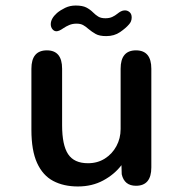

<svg xmlns="http://www.w3.org/2000/svg" viewBox="-20 -663 659 694"><path d="M149.5 -481Q204.5 -481 204.5 -414.5V-210Q204.5 -138.5 226.2 -105.8Q248 -73 298 -73Q332.5 -73 359 -89.8Q385.5 -106.5 400.8 -134.8Q416 -163 416 -196.5V-414.5Q416 -481 471.5 -481Q527 -481 527 -414.5V-58Q527 8.5 471.5 8.5Q429.5 8.5 420 -33L419 -66Q393.5 -32.5 353.2 -10.8Q313 11 261.5 11Q210 11 172.2 -9Q134.5 -29 114 -74Q93.5 -119 93.5 -194V-414.5Q93.5 -481 149.5 -481ZM364 -532.5Q339.5 -532.5 325.8 -540.2Q312 -548 299.5 -558.5Q289.5 -567.5 280.2 -572.5Q271 -577.5 256.5 -577.5Q242 -577.5 230.2 -572.5Q218.5 -567.5 209 -561Q193.5 -550 184 -550Q175.5 -550 169.5 -557.5Q163.5 -565 163.5 -575.5Q163.5 -596 186 -616Q198.5 -626.5 215.8 -634.8Q233 -643 253.5 -643Q278 -643 291.8 -636Q305.5 -629 316.5 -618Q325.5 -609 335.2 -603Q345 -597 361 -597Q375.5 -597 385.8 -601.8Q396 -606.5 404.5 -613.5Q410.5 -618.5 417.2 -622Q424 -625.5 431.5 -625.5Q441 -625.5 448.5 -619Q456 -612.5 456 -600Q456 -585 446 -574.5Q435 -561.5 414 -547Q393 -532.5 364 -532.5Z"/></svg>

Font: Sono Monospace Medium
Style: Regular
Weight: 500
Designer: Tyler Finck
Foundry: Tyler Finck
Version: Version 2.112